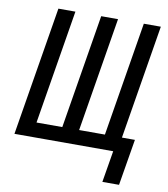

<svg xmlns="http://www.w3.org/2000/svg" viewBox="-97 -816 944 1078"><g transform="rotate(10 375.0 -277.5)"><path d="M655 180H560L590 0H27L148 -735H245L138 -84H285L392 -735H488L381 -84H528L635 -735H732L625 -84H699Z"/></g></svg>

Font: Iosevka Custom Medium Oblique
Style: Regular
Weight: 500
Italic angle: -9°
Designer: Belleve Invis
Foundry: Belleve Invis
Version: Version 27.0.1